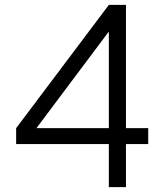

<svg xmlns="http://www.w3.org/2000/svg" viewBox="-20 -765 670 785"><path d="M425 0H495V-176H586V-241H495V-745H425L46 -241V-176H425ZM425 -241H129L425 -636Z"/></svg>

Font: Plus Jakarta Sans
Style: Regular
Weight: 400
Designer: Gumpita Rahayu
Foundry: Tokotype
Version: Version 2.004; ttfautohint (v1.8.3)